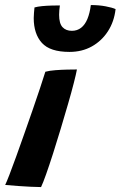

<svg xmlns="http://www.w3.org/2000/svg" viewBox="-38 -739 477 760"><path d="M124.5 1.5Q106.5 1.5 82.8 0.2Q59 -1 33 -2.8Q7 -4.5 -17.5 -7Q-12 -18 -0.5 -47.8Q11 -77.5 26 -119.2Q41 -161 57.8 -208.5Q74.5 -256 90.8 -302.8Q107 -349.5 120.2 -389.2Q133.5 -429 141.5 -455Q158 -459.5 181.5 -461.2Q205 -463 228.2 -463.5Q251.5 -464 266.5 -464Q263.5 -447 254.2 -410.8Q245 -374.5 231.2 -327Q217.5 -279.5 202.2 -228.8Q187 -178 172 -131.2Q157 -84.5 144.5 -49.2Q132 -14 124.5 1.5ZM419.5 -703Q414 -653.5 389.2 -615.2Q364.5 -577 325.5 -555.2Q286.5 -533.5 237 -533.5Q160 -533.5 127.8 -569.2Q95.5 -605 95.5 -667.5Q95.5 -677 96.5 -688Q97.5 -699 98.5 -709.5Q110.5 -713 129 -714.8Q147.5 -716.5 166.5 -717Q185.5 -717.5 199 -717.5Q197.5 -707.5 196.8 -698.2Q196 -689 196 -680.5Q196 -646 209.5 -631.5Q223 -617 246.5 -617Q267.5 -617 283 -629Q298.5 -641 308 -664Q317.5 -687 321.5 -719Q353.5 -719 380 -714Q406.5 -709 419.5 -703Z"/></svg>

Font: Grandstander Thin SemiBold
Style: Italic
Weight: 600
Italic angle: -15°
Version: Version 1.200